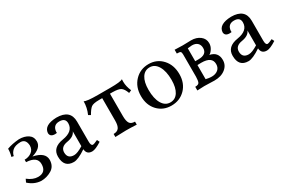

<svg xmlns="http://www.w3.org/2000/svg" viewBox="51 -1232 2909 1988"><g transform="rotate(-30 1505.0 -237.5)"><path d="M177.7 10.3Q95.7 5.9 31.2 -53.7L48.3 -90.3Q109.9 -41.5 170.4 -41.5Q266.6 -41.5 266.6 -140.6Q266.6 -231 137.2 -236.8V-266.1Q187 -266.1 222.4 -292.7Q257.8 -319.3 257.8 -368.2Q252.9 -444.3 191.4 -445.8Q126 -444.8 95.2 -418Q64.5 -391.1 58.6 -354.5L32.7 -359.4Q45.9 -405.3 45.9 -450.2Q107.4 -473.1 191.4 -479.5Q256.3 -479.5 299.3 -451.4Q342.3 -423.3 342.3 -367.7Q342.3 -289.6 224.1 -254.4Q361.8 -226.1 361.8 -135.3Q360.4 -59.1 302.2 -24.4Q244.1 10.3 177.7 10.3Z M606.4 -50.3Q645.5 -50.3 715.8 -93.8V-271.5Q695.3 -219.2 612.1 -205.8Q528.8 -192.4 528.8 -125.5Q529.3 -50.3 606.4 -50.3ZM788.1 9.8Q722.2 9.8 717.8 -56.2Q620.1 9.8 568.4 9.8Q451.7 9.8 451.7 -120.6Q451.7 -228.5 584.2 -249.5Q716.8 -270.5 717.3 -367.7Q717.3 -430.2 645.5 -430.2Q570.3 -430.2 564.5 -352.5Q564.5 -343.3 565.4 -339.4Q552.7 -337.4 543 -337.4Q484.9 -337.4 483.4 -384.8Q490.2 -474.6 638.7 -479.5Q804.7 -479.5 804.7 -335.4V-98.6Q804.7 -46.9 828.1 -46.9Q843.8 -47.4 887.7 -68.4L902.3 -38.6Q827.1 9.8 788.1 9.8Z M1324.2 0Q1253.4 -3.9 1195.3 -3.9Q1145.5 -3.9 1068.4 0V-36.1Q1112.8 -36.1 1132.1 -62.5Q1151.4 -88.9 1151.4 -148.9V-416.5H1113.3Q1044.4 -416.5 1019.5 -397.7Q994.6 -378.9 962.9 -322.8L937 -337.9Q968.8 -408.7 968.8 -484.9Q995.6 -467.3 1131.3 -467.3H1277.3Q1402.3 -467.3 1425.8 -484.9L1424.8 -454.1Q1424.8 -399.9 1451.7 -337.9L1419.9 -323.7Q1399.9 -378.9 1373.5 -397.2Q1347.2 -415.5 1276.4 -416.5H1244.1V-148.9Q1244.1 -89.4 1261.2 -62.7Q1278.3 -36.1 1324.2 -36.1Z M1742.2 -24.9Q1801.8 -24.9 1835 -76.9Q1868.2 -128.9 1868.2 -221.7Q1868.2 -326.2 1832 -387Q1795.9 -447.8 1735.4 -447.8Q1675.8 -447.8 1642.6 -396Q1609.4 -344.2 1609.4 -251Q1609.4 -146 1645 -85.4Q1680.7 -24.9 1742.2 -24.9ZM1735.4 9.8Q1637.2 9.8 1573.2 -57.6Q1509.3 -125 1509.3 -234.4Q1509.3 -342.8 1575.4 -412.6Q1641.6 -482.4 1742.2 -482.4Q1840.3 -482.4 1904.3 -412.6Q1968.3 -342.8 1968.3 -233.4Q1968.3 -125 1902.3 -57.6Q1836.4 9.8 1735.4 9.8Z M2250 7.3Q2234.9 7.3 2195.1 5.6Q2155.3 3.9 2128.9 3.9Q2105 3.9 2044.4 7.3V-36.6Q2083.5 -36.6 2093 -55.7Q2102.5 -74.7 2103.5 -122.6V-388.7Q2103.5 -414.1 2095.2 -422.1Q2086.9 -430.2 2051.3 -430.2V-475.6Q2104 -472.7 2144.5 -472.7Q2168 -472.7 2201.9 -473.9Q2235.8 -475.1 2246.6 -475.1Q2311 -475.1 2353.5 -442.1Q2396 -409.2 2396 -356.4Q2396 -319.8 2375.2 -288.6Q2354.5 -257.3 2335 -249.5Q2431.2 -231 2431.2 -134.3Q2431.2 -72.3 2381.1 -32.5Q2331.1 7.3 2250 7.3ZM2246.6 -42Q2292 -42 2321 -65.7Q2350.1 -89.4 2350.1 -132.8Q2350.1 -221.2 2223.6 -221.2L2176.8 -220.2V-51.3Q2214.8 -42 2246.6 -42ZM2214.4 -266.1Q2316.4 -266.1 2316.4 -343.8Q2316.4 -381.8 2293.5 -403.6Q2270.5 -425.3 2228 -425.3Q2213.4 -425.3 2176.8 -420.4V-266.1Z M2694.8 -50.3Q2733.9 -50.3 2804.2 -93.8V-271.5Q2783.7 -219.2 2700.4 -205.8Q2617.2 -192.4 2617.2 -125.5Q2617.7 -50.3 2694.8 -50.3ZM2876.5 9.8Q2810.5 9.8 2806.2 -56.2Q2708.5 9.8 2656.7 9.8Q2540 9.8 2540 -120.6Q2540 -228.5 2672.6 -249.5Q2805.2 -270.5 2805.7 -367.7Q2805.7 -430.2 2733.9 -430.2Q2658.7 -430.2 2652.8 -352.5Q2652.8 -343.3 2653.8 -339.4Q2641.1 -337.4 2631.3 -337.4Q2573.2 -337.4 2571.8 -384.8Q2578.6 -474.6 2727.1 -479.5Q2893.1 -479.5 2893.1 -335.4V-98.6Q2893.1 -46.9 2916.5 -46.9Q2932.1 -47.4 2976.1 -68.4L2990.7 -38.6Q2915.5 9.8 2876.5 9.8Z"/></g></svg>

Font: Kelvinch
Style: Regular
Weight: 400
Designer: Paul James MIller
Foundry: High-Logic / Made with FontCreator
Version: Version 3.30 September 23, 2016